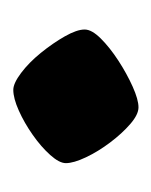

<svg xmlns="http://www.w3.org/2000/svg" viewBox="11 -240 233 296"><g transform="rotate(90 128.0 -91.5)"><path d="M118 5Q108 5 92 -7Q76 -19 61 -37.5Q46 -56 35.5 -74.5Q25 -93 25 -105Q25 -116 39 -130Q53 -144 73 -157Q93 -170 113 -179Q133 -188 145 -188Q156 -188 170.5 -175.5Q185 -163 199 -144.5Q213 -126 222 -107Q231 -88 231 -76Q231 -66 218.5 -52Q206 -38 187.5 -25Q169 -12 150 -3.5Q131 5 118 5Z"/></g></svg>

Font: Texturina Black
Style: Regular
Weight: 900
Designer: Guillermo Torres Carreño
Foundry: Omnibus-Type
Version: Version 1.002; ttfautohint (v1.8.3)